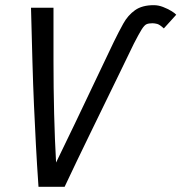

<svg xmlns="http://www.w3.org/2000/svg" viewBox="-20 -723 702 743"><path d="M129 0Q123 -86 119 -162Q115 -238 111.5 -316Q108 -394 105.5 -485Q103 -576 100 -693H187Q187 -593 187 -488Q187 -383 189.5 -282.5Q192 -182 197 -94Q232 -166 269 -243Q306 -320 344 -400.5Q382 -481 420 -560Q439 -599 457 -631.5Q475 -664 502.5 -683.5Q530 -703 575 -703Q593 -703 611 -696Q629 -689 643 -680.5Q657 -672 662 -666L614 -613Q598 -628 588 -630.5Q578 -633 570 -633Q556 -633 547.5 -629.5Q539 -626 528.5 -609.5Q518 -593 498 -554Q471 -498 442.5 -439.5Q414 -381 385.5 -322.5Q357 -264 329.5 -207.5Q302 -151 277 -99Q252 -47 230 0Z"/></svg>

Font: Ubuntu Sans Mono
Style: Italic
Weight: 400
Italic angle: -13.5°
Monospace: yes
Designer: Dalton Maag Ltd
Foundry: Dalton Maag Ltd
Version: Version 1.006